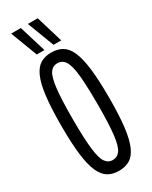

<svg xmlns="http://www.w3.org/2000/svg" viewBox="-233 -952 802 1013"><g transform="rotate(-30 168.5 -446.0)"><path d="M168 10Q130 10 102.5 -6.5Q75 -23 57 -63Q39 -103 30.5 -173Q22 -243 22 -349Q22 -456 30.5 -526Q39 -596 57 -636.5Q75 -677 102.5 -693.5Q130 -710 168 -710Q207 -710 235 -693.5Q263 -677 280.5 -637Q298 -597 306.5 -527Q315 -457 315 -350Q315 -244 306.5 -174Q298 -104 280 -63.5Q262 -23 234.5 -6.5Q207 10 168 10ZM168 -56Q196 -56 213 -80Q230 -104 237.5 -167.5Q245 -231 245 -350Q245 -439 241 -497Q237 -555 228 -587Q219 -619 204 -632Q189 -645 168 -645Q140 -645 123.5 -621Q107 -597 99.5 -533Q92 -469 92 -349Q92 -230 99.5 -167Q107 -104 123.5 -80Q140 -56 168 -56ZM200 -739 138 -902H198L247 -739ZM98 -739 36 -902H95L145 -739Z"/></g></svg>

Font: Georama ExtraCondensed
Style: Regular
Weight: 400
Width: 2
Designer: Jean-Baptiste Levee
Foundry: Production Type
Version: Version 1.000